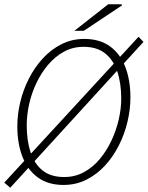

<svg xmlns="http://www.w3.org/2000/svg" viewBox="-20 -853 691 898"><path d="M28 25 0 1 628 -681 651 -657ZM277 12Q205 12 157 -23Q109 -58 85 -120Q61 -182 61 -262Q61 -317 74.5 -374.5Q88 -432 115 -485Q142 -538 180 -579.5Q218 -621 267 -646Q316 -671 374 -671Q446 -671 494 -636.5Q542 -602 566 -540Q590 -478 590 -397Q590 -342 576.5 -284.5Q563 -227 536.5 -174Q510 -121 472 -79.5Q434 -38 385 -13Q336 12 277 12ZM280 -25Q331 -25 373 -48Q415 -71 447 -109.5Q479 -148 501.5 -196Q524 -244 535.5 -294.5Q547 -345 547 -392Q547 -464 528.5 -518.5Q510 -573 471.5 -603.5Q433 -634 371 -634Q320 -634 278.5 -611Q237 -588 204.5 -549.5Q172 -511 149.5 -463Q127 -415 116 -364.5Q105 -314 105 -267Q105 -195 123 -140.5Q141 -86 179.5 -55.5Q218 -25 280 -25ZM328 -709 486 -833H548L551 -828L372 -709Z"/></svg>

Font: Source Sans 3 Light
Style: Italic
Weight: 300
Italic angle: -11°
Designer: Paul D. Hunt
Foundry: Adobe
Version: Version 3.046;hotconv 1.0.118;makeotfexe 2.5.65603